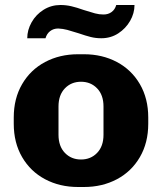

<svg xmlns="http://www.w3.org/2000/svg" viewBox="-20 -738 648 768"><path d="M35 -243V-268Q35 -344 68.5 -401.5Q102 -459 160.5 -490Q219 -521 292 -521H316Q389 -521 447.5 -490Q506 -459 539.5 -401.5Q573 -344 573 -268V-243Q573 -167 539.5 -109.5Q506 -52 447.5 -21Q389 10 316 10H292Q219 10 160.5 -21Q102 -52 68.5 -109.5Q35 -167 35 -243ZM394 -199V-312Q394 -358 368.5 -384.5Q343 -411 304 -411Q265 -411 239.5 -384.5Q214 -358 214 -312V-199Q214 -153 239.5 -126.5Q265 -100 304 -100Q343 -100 368.5 -126.5Q394 -153 394 -199ZM385 -585Q363 -585 343 -590Q323 -595 294 -605Q266 -614 249 -618.5Q232 -623 213 -624Q194 -624 180.5 -613.5Q167 -603 162 -585H89Q89 -618 106.5 -649Q124 -680 154.5 -699Q185 -718 222 -718Q244 -718 265.5 -713Q287 -708 315 -698Q343 -689 360 -684.5Q377 -680 394 -680Q413 -680 426.5 -690Q440 -700 445 -718H518Q518 -685 500.5 -654.5Q483 -624 453 -604.5Q423 -585 385 -585Z"/></svg>

Font: Chivo ExtraBold
Style: Regular
Weight: 800
Designer: Hector Gatti
Foundry: Omnibus-Type
Version: Version 1.007